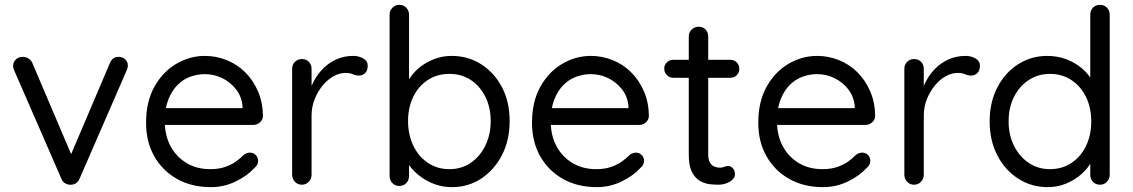

<svg xmlns="http://www.w3.org/2000/svg" viewBox="-20 -760 4660 790"><path d="M74 -526Q86 -526 97 -519.5Q108 -513 113 -501L279 -111L263 -103L432 -500Q443 -527 469 -526Q484 -526 495 -516Q506 -506 506 -491Q506 -485 504.5 -479.5Q503 -474 501 -470L308 -26Q297 -1 273 0Q260 1 248.5 -5.5Q237 -12 232 -26L39 -469Q37 -473 35.5 -478Q34 -483 34 -490Q34 -503 44.5 -514.5Q55 -526 74 -526Z M848 10Q768 10 708 -24Q648 -58 614.5 -117.5Q581 -177 581 -255Q581 -342 615.5 -403.5Q650 -465 705.5 -497.5Q761 -530 823 -530Q869 -530 912 -513Q955 -496 988 -463.5Q1021 -431 1041 -385.5Q1061 -340 1062 -284Q1062 -268 1050 -257Q1038 -246 1022 -246H627L609 -315H994L978 -301V-323Q974 -364 950.5 -393.5Q927 -423 893.5 -439Q860 -455 823 -455Q793 -455 763.5 -444.5Q734 -434 710.5 -410.5Q687 -387 672.5 -350Q658 -313 658 -261Q658 -203 681.5 -159Q705 -115 747 -89.5Q789 -64 845 -64Q880 -64 906 -73Q932 -82 951 -95.5Q970 -109 983 -123Q996 -132 1008 -132Q1023 -132 1032.5 -122Q1042 -112 1042 -98Q1042 -81 1026 -68Q998 -37 950 -13.5Q902 10 848 10Z M1222 0Q1205 0 1193.5 -12Q1182 -24 1182 -41V-477Q1182 -494 1193.5 -505.5Q1205 -517 1222 -517Q1240 -517 1251 -505.5Q1262 -494 1262 -477V-345L1250 -366Q1256 -397 1271.5 -426.5Q1287 -456 1311 -479.5Q1335 -503 1366 -516.5Q1397 -530 1434 -530Q1456 -530 1474.5 -519.5Q1493 -509 1493 -490Q1493 -469 1482 -459Q1471 -449 1457 -449Q1444 -449 1432 -454.5Q1420 -460 1402 -460Q1377 -460 1352.5 -446.5Q1328 -433 1307.5 -408Q1287 -383 1274.5 -351.5Q1262 -320 1262 -284V-41Q1262 -24 1250.5 -12Q1239 0 1222 0Z M1838 -530Q1906 -530 1960 -495.5Q2014 -461 2045.5 -401Q2077 -341 2077 -262Q2077 -183 2045.5 -122Q2014 -61 1960.5 -25.5Q1907 10 1840 10Q1803 10 1770.5 -1.5Q1738 -13 1711.5 -32.5Q1685 -52 1667 -75.5Q1649 -99 1641 -122L1663 -136V-36Q1663 -19 1652 -7Q1641 5 1623 5Q1606 5 1594.5 -6.5Q1583 -18 1583 -36V-699Q1583 -716 1594.5 -728Q1606 -740 1623 -740Q1641 -740 1652 -728Q1663 -716 1663 -699V-391L1648 -399Q1655 -424 1672.5 -447.5Q1690 -471 1715.5 -489.5Q1741 -508 1772.5 -519Q1804 -530 1838 -530ZM1829 -456Q1779 -456 1740.5 -431Q1702 -406 1680.5 -362Q1659 -318 1659 -262Q1659 -206 1680.5 -161Q1702 -116 1740.5 -90Q1779 -64 1829 -64Q1879 -64 1917 -90Q1955 -116 1977 -161Q1999 -206 1999 -262Q1999 -318 1977 -362Q1955 -406 1917 -431Q1879 -456 1829 -456Z M2436 10Q2356 10 2296 -24Q2236 -58 2202.5 -117.5Q2169 -177 2169 -255Q2169 -342 2203.5 -403.5Q2238 -465 2293.5 -497.5Q2349 -530 2411 -530Q2457 -530 2500 -513Q2543 -496 2576 -463.5Q2609 -431 2629 -385.5Q2649 -340 2650 -284Q2650 -268 2638 -257Q2626 -246 2610 -246H2215L2197 -315H2582L2566 -301V-323Q2562 -364 2538.5 -393.5Q2515 -423 2481.5 -439Q2448 -455 2411 -455Q2381 -455 2351.5 -444.5Q2322 -434 2298.5 -410.5Q2275 -387 2260.5 -350Q2246 -313 2246 -261Q2246 -203 2269.5 -159Q2293 -115 2335 -89.5Q2377 -64 2433 -64Q2468 -64 2494 -73Q2520 -82 2539 -95.5Q2558 -109 2571 -123Q2584 -132 2596 -132Q2611 -132 2620.5 -122Q2630 -112 2630 -98Q2630 -81 2614 -68Q2586 -37 2538 -13.5Q2490 10 2436 10Z M2750 -514H2985Q3001 -514 3011.5 -503Q3022 -492 3022 -477Q3022 -461 3011.5 -450.5Q3001 -440 2985 -440H2750Q2735 -440 2724 -451Q2713 -462 2713 -478Q2713 -493 2724 -503.5Q2735 -514 2750 -514ZM2855 -650Q2872 -650 2883 -638.5Q2894 -627 2894 -610V-127Q2894 -103 2901 -91Q2908 -79 2919.5 -74.5Q2931 -70 2942 -70Q2952 -70 2959.5 -73.5Q2967 -77 2977 -77Q2987 -77 2995.5 -67.5Q3004 -58 3004 -43Q3004 -25 2983 -12.5Q2962 0 2936 0Q2922 0 2901.5 -2Q2881 -4 2861 -15Q2841 -26 2827.5 -51.5Q2814 -77 2814 -123V-610Q2814 -627 2826 -638.5Q2838 -650 2855 -650Z M3367 10Q3287 10 3227 -24Q3167 -58 3133.5 -117.5Q3100 -177 3100 -255Q3100 -342 3134.5 -403.5Q3169 -465 3224.5 -497.5Q3280 -530 3342 -530Q3388 -530 3431 -513Q3474 -496 3507 -463.5Q3540 -431 3560 -385.5Q3580 -340 3581 -284Q3581 -268 3569 -257Q3557 -246 3541 -246H3146L3128 -315H3513L3497 -301V-323Q3493 -364 3469.5 -393.5Q3446 -423 3412.5 -439Q3379 -455 3342 -455Q3312 -455 3282.5 -444.5Q3253 -434 3229.5 -410.5Q3206 -387 3191.5 -350Q3177 -313 3177 -261Q3177 -203 3200.5 -159Q3224 -115 3266 -89.5Q3308 -64 3364 -64Q3399 -64 3425 -73Q3451 -82 3470 -95.5Q3489 -109 3502 -123Q3515 -132 3527 -132Q3542 -132 3551.5 -122Q3561 -112 3561 -98Q3561 -81 3545 -68Q3517 -37 3469 -13.5Q3421 10 3367 10Z M3741 0Q3724 0 3712.5 -12Q3701 -24 3701 -41V-477Q3701 -494 3712.5 -505.5Q3724 -517 3741 -517Q3759 -517 3770 -505.5Q3781 -494 3781 -477V-345L3769 -366Q3775 -397 3790.5 -426.5Q3806 -456 3830 -479.5Q3854 -503 3885 -516.5Q3916 -530 3953 -530Q3975 -530 3993.5 -519.5Q4012 -509 4012 -490Q4012 -469 4001 -459Q3990 -449 3976 -449Q3963 -449 3951 -454.5Q3939 -460 3921 -460Q3896 -460 3871.5 -446.5Q3847 -433 3826.5 -408Q3806 -383 3793.5 -351.5Q3781 -320 3781 -284V-41Q3781 -24 3769.5 -12Q3758 0 3741 0Z M4506 -740Q4523 -740 4534.5 -728.5Q4546 -717 4546 -700V-41Q4546 -24 4534.5 -12Q4523 0 4506 0Q4488 0 4477 -12Q4466 -24 4466 -41V-136L4485 -143Q4485 -119 4470 -92.5Q4455 -66 4429 -43Q4403 -20 4367.5 -5Q4332 10 4291 10Q4224 10 4169.5 -25Q4115 -60 4083.5 -121Q4052 -182 4052 -260Q4052 -339 4083.5 -400Q4115 -461 4169 -495.5Q4223 -530 4289 -530Q4331 -530 4368 -516Q4405 -502 4432.5 -478Q4460 -454 4476 -425Q4492 -396 4492 -367L4466 -373V-700Q4466 -717 4477 -728.5Q4488 -740 4506 -740ZM4300 -64Q4350 -64 4388.5 -89.5Q4427 -115 4448.5 -159.5Q4470 -204 4470 -260Q4470 -317 4448.5 -361Q4427 -405 4388.5 -430.5Q4350 -456 4300 -456Q4251 -456 4212.5 -430.5Q4174 -405 4152 -361Q4130 -317 4130 -260Q4130 -205 4152 -160.5Q4174 -116 4212.5 -90Q4251 -64 4300 -64Z"/></svg>

Font: Quicksand Light Medium
Style: Regular
Weight: 500
Version: Version 3.006